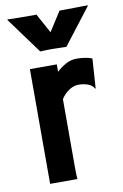

<svg xmlns="http://www.w3.org/2000/svg" viewBox="-85 -791 537 841"><g transform="rotate(-10 183.5 -371.0)"><path d="M8.3 -740.2 9.8 -741.7Q25.4 -740.7 59.1 -740.5Q92.8 -740.2 138.2 -740.2L185.5 -653.8L240.7 -740.2Q258.3 -740.2 277.3 -740.5Q296.4 -740.7 313.5 -741Q330.6 -741.2 344.2 -741.5Q357.9 -741.7 365.2 -741.7L367.2 -740.2L242.7 -578.6Q239.7 -578.6 231.7 -578.9Q223.6 -579.1 214.1 -579.3Q204.6 -579.6 196 -579.8Q187.5 -580.1 183.6 -580.1Q179.2 -580.1 171.1 -580.1Q163.1 -580.1 154.3 -579.8Q145.5 -579.6 137.7 -579.3Q129.9 -579.1 126.5 -578.6ZM68.4 -510.3H188V-477.5Q206.1 -494.6 229 -507.3Q252 -520 276.9 -520Q296.4 -520 314.9 -517.1Q333.5 -514.2 346.2 -508.8L337.4 -377.4L335.4 -376Q327.1 -392.1 307.6 -399.2Q288.1 -406.2 265.6 -406.2Q245.1 -406.2 223.9 -392.6Q202.6 -378.9 188 -355.5V-54.7Q188 -29.8 188.5 -18.1Q189 -6.3 189.9 0H68.4Z"/></g></svg>

Font: Hammersmith One
Style: Regular
Weight: 400
Designer: Nicole Fally
Foundry: Nicole Fally
Version: Version 1.002